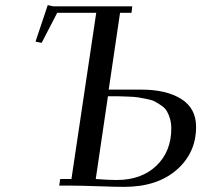

<svg xmlns="http://www.w3.org/2000/svg" viewBox="-20 -727 798 752"><path d="M119.1 -564 167 -707 189 -702.1H498L495.1 -676.8H450.2L405.8 -376H534.2Q630.9 -376 689.5 -339.6Q748 -303.2 748 -230Q748 -127.9 671.6 -61.5Q595.2 4.9 465.8 4.9Q435.1 4.9 363.8 2.4Q292.5 0 256.8 0H211.9L215.8 -25.9H259.8L356.9 -676.8H204.1L143.1 -559.1ZM355 -25.9Q404.8 -22 437 -22Q534.2 -22 592.5 -77.9Q650.9 -133.8 650.9 -224.1Q650.9 -244.6 646 -261.5Q641.1 -278.3 634 -290.8Q627 -303.2 613.3 -312.7Q599.6 -322.3 588.1 -328.6Q576.7 -335 556.2 -339.1Q535.6 -343.3 522 -345.5Q508.3 -347.7 483.2 -348.6Q458 -349.6 444.1 -349.9Q430.2 -350.1 402.8 -350.1Z"/></svg>

Font: Dehuti
Style: Bold-Italic
Weight: 700
Version: Version 1.2